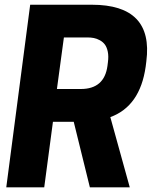

<svg xmlns="http://www.w3.org/2000/svg" viewBox="-20 -800 663 820"><path d="M206.1 -279.8 168.9 0H6.8L108.9 -779.8H372.1Q636.2 -779.8 605 -538.1L602.1 -515.1Q578.1 -346.2 451.2 -299.8L534.2 0H363.8L294.9 -279.8ZM223.1 -419.9H325.2Q425.8 -419.9 439 -519L440.9 -534.2Q444.3 -559.6 440.4 -578.9Q436.5 -598.1 428 -609.6Q419.4 -621.1 406.2 -628.2Q393.1 -635.3 380.4 -637.7Q367.7 -640.1 353 -640.1H252.9Z"/></svg>

Font: Cooper Hewitt
Style: Bold Italic
Weight: 712
Designer: Village Type and Design LLC
Foundry: Cooper Hewitt Smithsonian Design Museum
Version: 1.000